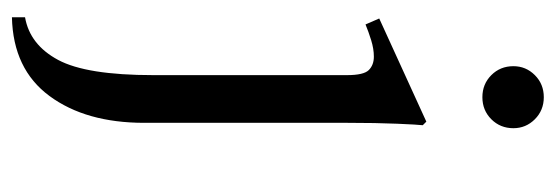

<svg xmlns="http://www.w3.org/2000/svg" viewBox="-325 -372 932 322"><g transform="rotate(90 141.0 -211.0)"><path d="M184 -460 190 -454Q189 -446 187.5 -411Q186 -376 186 -328V13Q186 111 141 172Q96 233 9 235V213Q55 205 80.5 157.5Q106 110 106 -2V-327Q106 -355 97.5 -363.5Q89 -372 75 -372Q62 -372 47.5 -367.5Q33 -363 21 -358L11 -381ZM143 -554Q121 -554 106 -569Q91 -584 91 -606Q91 -627 106 -642Q121 -657 143 -657Q165 -657 180 -642Q195 -627 195 -606Q195 -584 180 -569Q165 -554 143 -554Z"/></g></svg>

Font: Bona Nova SC
Style: Regular
Weight: 400
Designer: Mateusz Machalski
Foundry: Capitalics
Version: Version 4.001; ttfautohint (v1.8.4.7-5d5b)